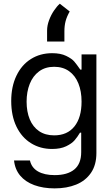

<svg xmlns="http://www.w3.org/2000/svg" viewBox="-20 -831 619 1061"><path d="M57.6 55.7H145.5Q154.3 95.7 189.7 116.2Q225.1 136.7 282.2 136.7Q352.5 136.7 390.6 105.5Q428.7 74.2 428.7 9.8V-97.7H421.9Q407.7 -73.7 392.1 -55.7Q376.5 -37.6 345.5 -22.7Q314.5 -7.8 267.6 -7.8Q202.6 -7.8 151.4 -39.6Q100.1 -71.3 71 -131.1Q42 -190.9 42 -272.5Q42 -352.5 70.8 -412.6Q99.6 -472.7 150.9 -504.9Q202.1 -537.1 268.6 -537.1Q314.9 -537.1 345.9 -522Q377 -506.8 390.4 -491Q403.8 -475.1 423.8 -446.3H430.7V-530.3H512.7V14.6Q512.7 80.6 482.7 124.3Q452.6 168 400.9 189Q349.1 210 282.2 210Q218.3 210 169.2 191.9Q120.1 173.8 91.3 139.2Q62.5 104.5 57.6 55.7ZM430.7 -269.5Q430.7 -326.7 413.1 -370.1Q395.5 -413.6 361.6 -437.7Q327.6 -461.9 279.3 -461.9Q230 -461.9 195.8 -436.5Q161.6 -411.1 144.3 -367.4Q127 -323.7 127 -269.5Q127 -213.9 144.3 -171.9Q161.6 -129.9 195.8 -106.4Q230 -83 279.3 -83Q351.6 -83 391.1 -132.1Q430.7 -181.2 430.7 -269.5ZM310.5 -810.5 365.2 -767.6Q349.1 -739.3 342.5 -714.1Q335.9 -689 335.9 -658.2V-601.6H240.2V-662.1Q240.2 -689.5 251 -718.8Q261.7 -748 278.1 -772.2Q294.4 -796.4 310.5 -810.5Z"/></svg>

Font: Pretendard GOV
Style: Regular
Weight: 400
Designer: Base glyphs from Inter by Rasmus Andersson; Hangeul glyphs from Noto Sans CJK(Source Han Sans) by Jang Soo-young and Kan
Foundry: Kil Hyung-jin
Version: Version 1.309